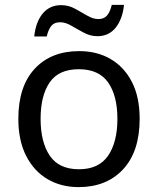

<svg xmlns="http://www.w3.org/2000/svg" viewBox="-20 -755 645 785"><path d="M551 -269Q551 -136 483.5 -63Q416 10 301 10Q230 10 174.5 -22.5Q119 -55 87 -117.5Q55 -180 55 -269Q55 -402 122 -474Q189 -546 304 -546Q377 -546 432.5 -513.5Q488 -481 519.5 -419.5Q551 -358 551 -269ZM146 -269Q146 -174 183.5 -118.5Q221 -63 303 -63Q384 -63 422 -118.5Q460 -174 460 -269Q460 -364 422 -418Q384 -472 302 -472Q220 -472 183 -418Q146 -364 146 -269ZM120 -606Q126 -665 154.5 -699.5Q183 -734 230 -734Q260 -734 286.5 -719.5Q313 -705 337 -691Q361 -677 382 -677Q405 -677 417.5 -691.5Q430 -706 437 -735H487Q481 -677 453 -642Q425 -607 378 -607Q350 -607 323.5 -621Q297 -635 272.5 -649.5Q248 -664 226 -664Q202 -664 190 -649.5Q178 -635 171 -606Z"/></svg>

Font: Noto Sans
Style: Regular
Weight: 400
Designer: Monotype Design Team
Foundry: Monotype Imaging Inc.
Version: Version 2.007